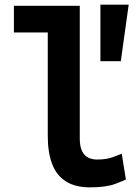

<svg xmlns="http://www.w3.org/2000/svg" viewBox="-20 -796 600 828"><path d="M368 12Q305 12 264.5 -13.5Q224 -39 205 -88.5Q186 -138 186 -209V-656H40V-771H324V-199Q324 -164 334 -144Q344 -124 361 -116Q378 -108 399 -108Q440 -108 468.5 -119Q497 -130 505 -133L523 -22Q516 -18 477 -3Q438 12 368 12ZM413 -532V-776H535L501 -532Z"/></svg>

Font: Ubuntu Sans Mono
Style: Regular
Weight: 400
Monospace: yes
Designer: Dalton Maag Ltd
Foundry: Dalton Maag Ltd
Version: Version 1.006